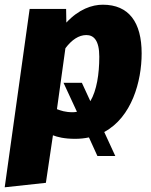

<svg xmlns="http://www.w3.org/2000/svg" viewBox="-38 -571 640 816"><path d="M564 -344C564 -476 510 -551 399 -551C353 -551 297 -532 244 -475L243 -533H88L-18 225L157 206L187 4C205 11 234 19 281 19C302 19 321 17 340 13L376 92H452L405 -10C522 -73 564 -225 564 -344ZM310 -219H232L289 -96C284 -95 278 -94 272 -94C238 -94 221 -101 204 -107L240 -366C267 -402 297 -422 329 -422C360 -422 384 -400 384 -330C384 -257 373 -186 346 -141Z"/></svg>

Font: Fira Sans ExtraBold
Style: Italic
Weight: 800
Italic angle: -8°
Designer: bBox Type GmbH & Carrois Corporate GbR & Edenspiekermann AG
Foundry: bBox Type GmbH & Carrois Corporate GbR & Edenspiekermann AG
Version: Version 4.301;PS 004.301;hotconv 1.0.88;makeotf.lib2.5.64775